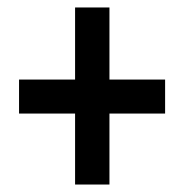

<svg xmlns="http://www.w3.org/2000/svg" viewBox="-20 -602 494 514"><path d="M181 -108V-298H31V-389H181V-582H273V-389H422V-298H273V-108Z"/></svg>

Font: Noto Sans Kannada ExtraCondensed SemiBold
Style: Regular
Weight: 600
Width: 2
Designer: Jelle Bosma - Monotype Design Team
Foundry: Monotype Imaging Inc.
Version: Version 2.005; ttfautohint (v1.8.4.7-5d5b)